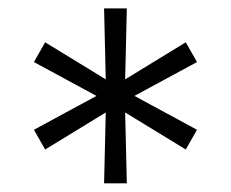

<svg xmlns="http://www.w3.org/2000/svg" viewBox="-20 -747 540 449"><path d="M223.4 -318.2 227.3 -484 85.6 -397.4 59.3 -443.5 205.6 -522.7 59.3 -601.9 85.6 -648.1 227.3 -561.4 223.4 -727.3H276.6L272.7 -561.4L414.4 -648.1L440.7 -601.9L294.4 -522.7L440.7 -443.5L414.4 -397.4L272.7 -484L276.6 -318.2Z"/></svg>

Font: Inter Light BETA
Style: Regular
Weight: 300
Designer: Rasmus Andersson
Foundry: rsms
Version: Version 3.011;git-f93a4a705